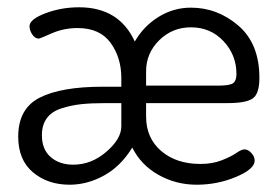

<svg xmlns="http://www.w3.org/2000/svg" viewBox="-20 -500 768 527"><path d="M504 -479Q577 -479 634.5 -429.5Q692 -380 692 -286Q692 -243 674 -230Q656 -217 605 -217H381V-180Q381 -121 422.5 -85.5Q464 -50 530 -50Q563 -50 588.5 -60Q614 -70 628.5 -80Q643 -90 651 -90Q661 -90 670 -80Q679 -70 679 -59Q679 -36 628 -14.5Q577 7 520 7Q463 7 415 -20Q367 -47 343 -95Q312 -44 266 -18.5Q220 7 171 7Q111 7 70.5 -27Q30 -61 30 -125Q30 -202 89 -232Q148 -262 262 -262H313V-286Q313 -342 283.5 -382.5Q254 -423 193 -423Q155 -423 122 -408.5Q89 -394 87 -394Q76 -394 68.5 -405.5Q61 -417 61 -428Q61 -447 104.5 -463.5Q148 -480 197 -480Q307 -480 350 -386Q374 -428 415 -453.5Q456 -479 504 -479ZM381 -265H579Q610 -265 619.5 -271.5Q629 -278 629 -297Q629 -349 593.5 -387Q558 -425 504 -425Q453 -425 417 -389.5Q381 -354 381 -304ZM313 -153V-217H270Q230 -217 202.5 -214Q175 -211 148.5 -202.5Q122 -194 108.5 -175.5Q95 -157 95 -129Q95 -90 119 -69Q143 -48 181 -48Q231 -48 272 -83.5Q313 -119 313 -153Z"/></svg>

Font: Dosis
Style: Book
Weight: 400
Designer: EdgarTolentino, PabloImpallari, IginoMarini
Foundry: EdgarTolentino, PabloImpallari, IginoMarini
Version: Version 1.007